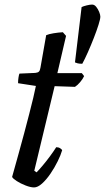

<svg xmlns="http://www.w3.org/2000/svg" viewBox="-20 -820 459 840"><path d="M129 0Q114 0 92 -8.5Q70 -17 53 -28Q36 -39 33 -46Q47 -96 60.5 -144.5Q74 -193 86 -238Q98 -283 108 -322Q118 -361 125.5 -392Q133 -423 137 -444L59 -456Q59 -469 61 -481.5Q63 -494 65 -498L134 -501Q145 -502 150 -506.5Q155 -511 157 -524L182 -666Q193 -671 214.5 -674.5Q236 -678 255 -679L269 -663L231 -500H338L348 -487Q342 -474 330.5 -460.5Q319 -447 308 -440L219 -443L130 -73L140 -66Q150 -76 166.5 -95.5Q183 -115 199.5 -137.5Q216 -160 226 -176Q236 -176 243 -171.5Q250 -167 252 -163Q246 -142 232.5 -114.5Q219 -87 201 -60.5Q183 -34 164 -17Q145 0 129 0ZM340 -541Q327 -541 319.5 -543Q312 -545 308 -547L337 -789Q345 -793 359.5 -796.5Q374 -800 383 -800Q393 -800 401 -790Q409 -780 414 -767.5Q419 -755 419 -747Q419 -737 411 -711.5Q403 -686 390.5 -654Q378 -622 364.5 -591.5Q351 -561 340 -541Z"/></svg>

Font: Texturina Medium
Style: Italic
Weight: 500
Italic angle: -11°
Designer: Guillermo Torres Carreño
Foundry: Omnibus-Type
Version: Version 1.002